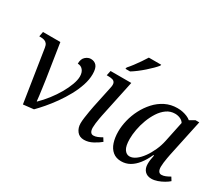

<svg xmlns="http://www.w3.org/2000/svg" viewBox="-126 -1097 1673 1437"><g transform="rotate(30 710.5 -378.0)"><path d="M96 -441Q93 -462 84 -473.5Q75 -485 61 -489.5Q47 -494 27 -494H17L25 -536H175L221 -240Q226 -207 230.5 -172Q235 -137 239 -108.5Q243 -80 244 -63H247Q283 -98 316.5 -141Q350 -184 375.5 -228.5Q401 -273 416 -314Q431 -355 431 -385Q431 -420 414 -440.5Q397 -461 369 -461Q369 -502 391 -521.5Q413 -541 437 -541Q469 -541 487 -519.5Q505 -498 505 -448Q505 -401 488 -350Q471 -299 443.5 -249Q416 -199 383 -152.5Q350 -106 316.5 -67Q283 -28 256 -1L166 9Z M693 10Q653 10 631.5 -18Q610 -46 610 -85Q610 -106 614 -135Q618 -164 623 -193.5Q628 -223 632 -242L671 -426Q678 -456 672 -470.5Q666 -485 650.5 -489.5Q635 -494 613 -494H600L609 -536H788L720 -215Q718 -204 714 -183Q710 -162 707.5 -140Q705 -118 705 -104Q705 -79 713.5 -66Q722 -53 738 -53Q755 -53 773 -60.5Q791 -68 810 -79L828 -50Q806 -31 768.5 -10.5Q731 10 693 10ZM697 -606 700 -619Q718 -639 737 -664Q756 -689 774 -715.5Q792 -742 807 -766H914L911 -756Q899 -741 879 -721Q859 -701 834.5 -679.5Q810 -658 785 -639Q760 -620 737 -606Z M1014 10Q970 10 941 -14Q912 -38 898.5 -79.5Q885 -121 885 -173Q885 -220 897.5 -271.5Q910 -323 935 -371.5Q960 -420 996 -459.5Q1032 -499 1079 -522.5Q1126 -546 1183 -546Q1207 -546 1228.5 -541.5Q1250 -537 1268.5 -529Q1287 -521 1300 -510L1344 -535H1376L1308 -215Q1306 -204 1302 -183Q1298 -162 1295.5 -140Q1293 -118 1293 -104Q1293 -79 1301.5 -66Q1310 -53 1326 -53Q1343 -53 1361 -60.5Q1379 -68 1398 -79L1416 -50Q1402 -37 1378 -23Q1354 -9 1327 0.5Q1300 10 1275 10Q1239 10 1218 -12Q1197 -34 1197 -73Q1197 -93 1199.5 -109.5Q1202 -126 1207 -151H1201Q1178 -100 1149.5 -64Q1121 -28 1087.5 -9Q1054 10 1014 10ZM1050 -53Q1076 -53 1103.5 -73Q1131 -93 1155.5 -127Q1180 -161 1199 -203Q1218 -245 1227 -288L1264 -465Q1253 -483 1232 -492Q1211 -501 1188 -501Q1148 -501 1116 -478.5Q1084 -456 1060 -419Q1036 -382 1019.5 -338Q1003 -294 995 -249.5Q987 -205 987 -169Q987 -107 1005 -80Q1023 -53 1050 -53Z"/></g></svg>

Font: Noto Serif
Style: Italic
Weight: 400
Italic angle: -12°
Designer: Monotype Design Team
Foundry: Monotype Imaging Inc.
Version: Version 2.013